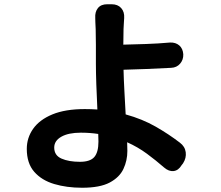

<svg xmlns="http://www.w3.org/2000/svg" viewBox="-20 -822 1040 903"><path d="M442 -192Q403 -198 360 -198Q302 -198 268.5 -179Q235 -160 235 -128Q235 -91 269.5 -76Q304 -61 356 -61Q404 -61 423.5 -83.5Q443 -106 443 -156ZM505 -802Q534 -802 550 -784Q566 -766 564 -737Q563 -729 562.5 -713Q562 -697 561 -685L560 -612Q607 -613 665.5 -615Q724 -617 780 -622Q806 -623 823 -608.5Q840 -594 842 -567Q843 -541 827 -522.5Q811 -504 785 -503Q728 -500 668.5 -497.5Q609 -495 561 -494Q562 -450 565 -394.5Q568 -339 571 -284Q650 -262 712 -226.5Q774 -191 826 -151Q850 -133 853.5 -106Q857 -79 841 -54L834 -45Q819 -20 796.5 -17.5Q774 -15 752 -34Q713 -68 671 -99Q629 -130 578 -153L579 -112Q579 -67 560.5 -27.5Q542 12 496 36.5Q450 61 366 61Q294 61 235 43.5Q176 26 141 -14Q106 -54 106 -122Q106 -174 136 -216.5Q166 -259 226.5 -284Q287 -309 379 -309Q409 -309 438 -307Q435 -365 433 -424Q431 -483 431 -522Q431 -568 431 -610.5Q431 -653 430 -685Q429 -700 428.5 -716.5Q428 -733 428 -737Q426 -766 440.5 -784Q455 -802 484 -802Z"/></svg>

Font: Chiron GoRound TC
Style: Bold
Weight: 700
Designer: Ryoko NISHIZUKA 西塚涼子 (kana, bopomofo & ideographs); Paul D. Hunt (Latin, Greek & Cyrillic); Sandoll Communications 산돌커뮤니
Foundry: Adobe
Version: Version 1.000;hotconv 1.1.1;makeotfexe 2.6.0